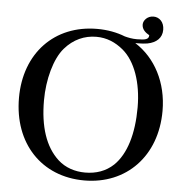

<svg xmlns="http://www.w3.org/2000/svg" viewBox="-54 -806 830 871"><g transform="rotate(5 361.0 -370.0)"><path d="M552 -627C566 -627 580 -628 593 -630C634 -638 659 -661 659 -698C659 -733 637 -754 610 -754C583 -754 564 -733 564 -714C564 -692 580 -678 598 -668C598 -649 583 -645 543 -645C522 -645 503 -649 488 -653C450 -668 407 -676 361 -676C166 -676 34 -537 34 -334C34 -126 167 14 361 14C553 14 688 -125 688 -331C688 -460 631 -568 538 -627ZM574 -337C574 -217 546 -123 491 -70C456 -37 412 -22 362 -22C316 -22 272 -36 238 -67C177 -123 148 -213 148 -332C148 -427 174 -524 217 -573C256 -618 306 -640 360 -640C407 -640 447 -623 483 -593C540 -545 574 -451 574 -337Z"/></g></svg>

Font: XITS Math
Style: Regular
Weight: 400
Designer: MicroPress Inc., with final additions and corrections provided by Coen Hoffman, Elsevier (retired)
Version: Version 1.108